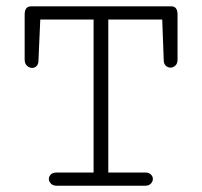

<svg xmlns="http://www.w3.org/2000/svg" viewBox="-20 -592 645 612"><path d="M161.1 0Q148.9 0 142.3 -6.8Q135.7 -13.7 135.7 -21.5Q135.7 -29.3 141.8 -35.6Q147.9 -42 160.2 -42H278.3V-529.8H108.4L102.5 -397.5Q102.1 -386.2 95.9 -380.9Q89.8 -375.5 82.5 -375.5Q73.7 -375.5 66.2 -382.3Q58.6 -389.2 58.6 -401.9V-545.4Q58.6 -571.8 79.1 -571.8H526.4Q545.9 -571.8 545.9 -545.4V-401.9Q545.9 -389.2 538.8 -382.8Q531.7 -376.5 523.4 -376.5Q515.6 -376.5 509.3 -381.8Q502.9 -387.2 502 -397.5L497.1 -529.8H325.2V-42H443.4Q455.1 -42 461.2 -35.6Q467.3 -29.3 467.3 -21.5Q467.3 -13.7 460.9 -6.8Q454.6 0 442.4 0Z"/></svg>

Font: Cutive Mono
Style: Regular
Weight: 400
Designer: Vernon Adams
Foundry: Vernon Adams
Version: Version 1.110; ttfautohint (v1.8.4.7-5d5b)